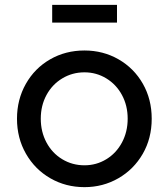

<svg xmlns="http://www.w3.org/2000/svg" viewBox="-20 -759 694 791"><path d="M50 -270Q50 -349 86.5 -413.5Q123 -478 186.5 -514.5Q250 -551 328 -551Q405 -551 468.5 -514.5Q532 -478 568.5 -414Q605 -350 605 -270Q605 -189 568 -125Q531 -61 467.5 -24.5Q404 12 328 12Q251 12 187.5 -24.5Q124 -61 87 -125.5Q50 -190 50 -270ZM328 -78Q377 -78 418 -103Q459 -128 482.5 -172Q506 -216 506 -270Q506 -324 482.5 -367.5Q459 -411 418 -436Q377 -461 328 -461Q278 -461 236.5 -436Q195 -411 171.5 -367.5Q148 -324 148 -270Q148 -216 171.5 -172Q195 -128 236.5 -103Q278 -78 328 -78ZM195 -739H462V-666H195Z"/></svg>

Font: Eudoxus Sans Medium
Style: Regular
Weight: 500
Designer: Stijn de Vries
Foundry: tokotype
Version: Version 2.005